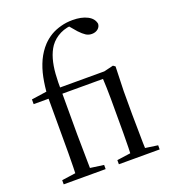

<svg xmlns="http://www.w3.org/2000/svg" viewBox="-137 -854 847 955"><g transform="rotate(-20 286.5 -376.5)"><path d="M36 0H258V-22L158 -36H135L36 -22ZM108 0H187Q186 -27 186 -64Q185 -101 185 -140Q184 -179 184 -211V-441Q183 -488 186 -530Q189 -572 199 -607Q209 -642 227 -668Q248 -697 282 -714Q316 -731 363 -731V-738H326V-733L361 -692Q379 -673 393 -664Q407 -655 424 -655Q444 -655 457 -666Q469 -676 470 -692Q465 -721 434 -737Q403 -753 356 -753Q323 -753 294 -745Q264 -737 240 -723Q215 -708 195 -687Q168 -658 150 -620Q132 -581 123 -536Q114 -491 111 -440L135 -466L32 -451V-426H111V-211Q111 -179 111 -140Q110 -101 110 -64Q109 -27 108 0ZM328 0H544V-22L447 -36H428L328 -22ZM398 0H479Q478 -23 477 -61Q476 -99 476 -140Q475 -180 475 -211V-334L479 -463L468 -471L418 -459H145V-426H399Q400 -405 401 -378Q401 -350 402 -320Q402 -289 402 -259V-211Q402 -180 402 -140Q401 -99 401 -61Q400 -23 398 0Z"/></g></svg>

Font: Source Serif 4 48pt
Style: Regular
Weight: 400
Designer: Frank Grie√ühammer
Foundry: Adobe Systems Incorporated
Version: Version 4.004;hotconv 1.0.116;makeotfexe 2.5.65601